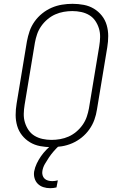

<svg xmlns="http://www.w3.org/2000/svg" viewBox="-20 -763 640 1006"><path d="M249 8Q219 8 190 2.5Q161 -3 137 -17.5Q113 -32 95.5 -54Q78 -76 70 -103.5Q62 -131 62 -160.5Q62 -190 67 -220L121 -546Q126 -573 135 -599.5Q144 -626 161 -650Q178 -674 201 -692.5Q224 -711 250.5 -722.5Q277 -734 305 -738.5Q333 -743 360 -743Q390 -743 419 -737.5Q448 -732 472 -717.5Q496 -703 513.5 -681Q531 -659 539 -631.5Q547 -604 547 -574.5Q547 -545 542 -515L488 -189Q484 -162 474.5 -135.5Q465 -109 448 -85Q431 -61 408 -42.5Q385 -24 358.5 -12.5Q332 -1 304 3.5Q276 8 249 8ZM250 -30Q272 -30 295 -34Q318 -38 339.5 -47.5Q361 -57 380 -73Q399 -89 413 -109Q427 -129 434.5 -151Q442 -173 446 -195L500 -521Q504 -545 504.5 -568.5Q505 -592 498.5 -613.5Q492 -635 479.5 -653.5Q467 -672 448 -683.5Q429 -695 406 -700Q383 -705 359 -705Q337 -705 314 -701Q291 -697 269.5 -687.5Q248 -678 229 -662Q210 -646 196 -626Q182 -606 174.5 -584Q167 -562 163 -540L109 -214Q105 -190 104.5 -166.5Q104 -143 110.5 -121.5Q117 -100 129.5 -81.5Q142 -63 161 -51.5Q180 -40 203 -35Q226 -30 250 -30ZM243 223Q224 223 207 217.5Q190 212 178 200Q166 188 161 170.5Q156 153 159 135Q163 114 172.5 94Q182 74 194.5 56Q207 38 223 21.5Q239 5 256 -8H291L290 0Q275 14 261.5 29.5Q248 45 236.5 62Q225 79 215 96.5Q205 114 202 133Q200 144 203 155Q206 166 213.5 173Q221 180 231.5 183Q242 186 254 186Q261 186 268 185Q275 184 283 182L276 219Q268 221 259.5 222Q251 223 243 223Z"/></svg>

Font: Iosevka XLt Ex Obl
Style: Regular
Weight: 200
Width: 7
Italic angle: -9°
Monospace: yes
Designer: Belleve Invis
Foundry: Belleve Invis
Version: Version 32.5.0; ttfautohint (v1.8.4)